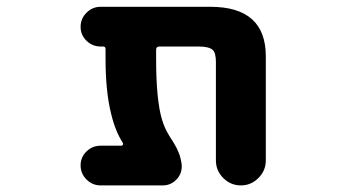

<svg xmlns="http://www.w3.org/2000/svg" viewBox="-20 -569 1040 571"><path d="M622.1 -91.8V-384.8Q622.1 -412.1 612.3 -420.9Q600.6 -430.7 571.3 -430.7H454.1Q444.3 -430.7 444.3 -420.9V-393.6Q444.3 -271.5 461.9 -212.9Q469.7 -187.5 481.4 -168.9Q481.4 -168 486.8 -159.7Q492.2 -151.4 493.7 -148.9Q495.1 -146.5 499.5 -139.2Q503.9 -131.8 505.4 -128.4Q506.8 -125 509.8 -118.7Q512.7 -112.3 514.2 -107.9Q515.6 -103.5 517.1 -97.2Q518.6 -90.8 519.5 -85.4Q520.5 -80.1 520.5 -74.2Q520.5 -50.8 503.9 -34.2Q487.3 -17.6 463.9 -17.6H279.3Q254.9 -17.6 237.3 -35.2Q219.7 -52.7 219.7 -77.1Q219.7 -101.6 237.3 -118.7Q254.9 -135.7 279.3 -135.7H340.8Q343.8 -135.7 345.2 -138.2Q346.7 -140.6 345.7 -143.6Q323.2 -177.7 310.5 -230.5Q293.9 -296.9 293.9 -393.6V-422.9Q293.9 -430.7 287.1 -430.7H279.3Q254.9 -430.7 237.3 -447.8Q219.7 -464.8 219.7 -489.3Q219.7 -513.7 237.3 -531.2Q254.9 -548.8 279.3 -548.8H605.5Q770.5 -548.8 770.5 -401.4V-91.8Q770.5 -61.5 748.5 -39.6Q726.6 -17.6 696.3 -17.6Q666 -17.6 644 -39.6Q622.1 -61.5 622.1 -91.8Z"/></svg>

Font: Rounded-X Mgen+ 1mn bold
Style: Bold
Weight: 700
Designer: [Source Han Sans]
Ryoko NISHIZUKA  (kana & ideographs); Paul D. Hunt (Latin, Greek & Cyrillic); Wenlong ZHANG  (bopomofo
Version: Version 1.059.20150602